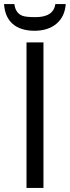

<svg xmlns="http://www.w3.org/2000/svg" viewBox="-32 -922 343 942"><path d="M98.1 0V-713.9H181.2V0ZM136.2 -771Q68.4 -771.5 30.3 -804.7Q-7.8 -837.9 -12.2 -901.9H38.6Q43.9 -856.9 79.1 -844.2Q96.7 -837.9 142.6 -837.9Q230 -837.9 239.7 -901.9H290.5Q286.1 -840.3 245.1 -805.7Q204.1 -771 136.2 -771Z"/></svg>

Font: OpenSans-Regular
Style: Regular
Weight: 400
Foundry: Ascender Corporation
Version: Version 1.10